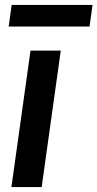

<svg xmlns="http://www.w3.org/2000/svg" viewBox="-20 -754 393 774"><path d="M103 -550H225L148 0H26ZM27 -734H353L341 -647H15Z"/></svg>

Font: Krub SemiBold
Style: Italic
Weight: 600
Italic angle: -8°
Designer: Ekaluck Peanpanawate
Foundry: Cadson Demak Co.,Ltd.
Version: Version 1.000; ttfautohint (v1.6)